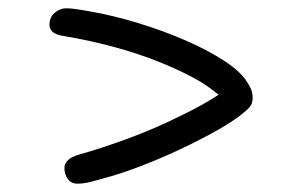

<svg xmlns="http://www.w3.org/2000/svg" viewBox="-20 -516 740 462"><path d="M167 -74Q151 -74 143 -85.5Q135 -97 135 -112Q135 -121 142.5 -129.5Q150 -138 170 -144Q224 -159 289 -183Q354 -207 418 -239Q466 -262 506 -288Q488 -303 463 -319Q422 -343 368 -365Q314 -387 252.5 -403.5Q191 -420 129 -430Q113 -433 106 -440Q99 -447 99 -456Q99 -475 112 -485.5Q125 -496 138 -496Q146 -496 156 -495Q166 -494 194 -489Q252 -479 312.5 -460.5Q373 -442 427 -418.5Q481 -395 520.5 -369Q560 -343 575 -318Q584 -304 586 -295.5Q588 -287 588 -280Q588 -273 585.5 -266Q583 -259 570 -248Q546 -227 504.5 -203.5Q463 -180 413 -156.5Q363 -133 314 -114.5Q265 -96 226 -86Q199 -78 187.5 -76Q176 -74 167 -74Z"/></svg>

Font: Shantell Sans Light Light
Style: Regular
Weight: 300
Version: Version 1.008;[ac192a2d6]